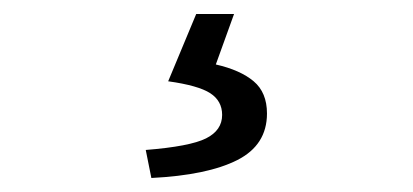

<svg xmlns="http://www.w3.org/2000/svg" viewBox="-20 -28 590 274"><path d="M220 88Q263 94 280 105Q297 116 297 136Q297 158 274 169.5Q251 181 188 186L196 226Q276 222 318.5 200.5Q361 179 361 134Q361 104 342 88Q323 72 288 64L314 -8H260Z"/></svg>

Font: Codetta
Style: Regular
Weight: 400
Italic angle: -11°
Designer: Ulrich Proeller
Foundry: PROSA GmbH
Version: Version 2.00;September 29, 2018;FontCreator 11.5.0.2427 64-b